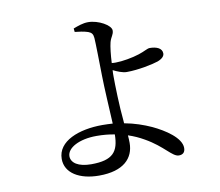

<svg xmlns="http://www.w3.org/2000/svg" viewBox="-87 -880 1173 1025"><g transform="rotate(-10 500.0 -367.5)"><path d="M339 -26C269 -26 231 -52 231 -88C231 -133 297 -170 392 -170C427 -170 459 -167 490 -161C489 -68 457 -26 339 -26ZM548 -226C540 -303 537 -422 537 -469C537 -479 537 -490 538 -501C560 -490 588 -478 611 -478C674 -478 754 -495 783 -505C809 -515 820 -528 820 -542C820 -570 791 -583 753 -583C740 -583 722 -570 690 -560C654 -548 597 -538 562 -538C556 -538 548 -538 540 -539C542 -582 547 -627 553 -650C561 -679 575 -687 575 -710C575 -738 509 -776 453 -776C424 -776 396 -765 372 -756L374 -737C396 -735 424 -731 445 -724C463 -717 470 -709 472 -687C474 -666 476 -543 477 -481C478 -416 485 -297 489 -220C471 -221 452 -222 433 -222C306 -222 188 -178 188 -81C188 -4 264 41 370 41C503 41 560 -20 560 -103C560 -118 559 -131 558 -144C589 -134 617 -121 643 -106C739 -52 772 9 808 9C829 9 842 -2 842 -26C842 -81 760 -134 694 -165C652 -184 604 -201 549 -211Z"/></g></svg>

Font: Source Han Serif JP Medium
Style: Regular
Weight: 500
Designer: Ryoko NISHIZUKA 西塚涼子 (kana & ideographs); Frank Grießhammer (Latin, Greek & Cyrillic); Wenlong ZHANG 张文龙 (bopomofo); San
Foundry: Adobe Systems Incorporated
Version: Version 1.001;PS 1.001;hotconv 16.6.54;makeotf.lib2.5.65590